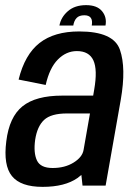

<svg xmlns="http://www.w3.org/2000/svg" viewBox="-20 -723 527 748"><path d="M301.5 0 297 -41.5Q290 -35.5 282 -29.5Q232.5 5 146 5Q60.5 5 26.5 -37Q-7.5 -79 4.5 -172.5Q16 -267.5 67.8 -309Q119.5 -350.5 222.5 -350.5H343L347 -374Q360.5 -451.5 343.8 -487.8Q327 -524 279.5 -524Q238 -524 205.5 -491.2Q173 -458.5 158 -392L52.5 -413Q76.5 -510.5 134 -555.5Q191.5 -600.5 288.5 -600.5Q422.5 -600.5 447.2 -529.2Q472 -458 450.5 -334.5L391.5 0ZM305.5 -138.5 330.5 -281H241Q179 -281 152 -256Q125 -231 117 -178.5Q110 -128 123.8 -98.2Q137.5 -68.5 185 -68.5Q232.5 -68.5 266.5 -89.5Q300.5 -110.5 305.5 -138.5ZM315.5 -703Q358 -703 377.5 -679.5Q397 -656 391 -623.5H337.5Q344.5 -663.5 308.5 -663.5Q288.5 -663.5 278.5 -653Q268.5 -642.5 265.5 -623.5H211.5Q217.5 -656 244.5 -679.5Q271.5 -703 315.5 -703Z"/></svg>

Font: Anybody Medium
Style: Italic
Weight: 500
Italic angle: -10°
Designer: Tyler Finck
Foundry: Etcetera Type Company
Version: Version 1.010; ttfautohint (v1.8.3) -l 8 -r 50 -G 200 -x 14 